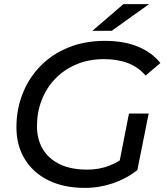

<svg xmlns="http://www.w3.org/2000/svg" viewBox="-20 -907 812 935"><path d="M394 8Q290 8 215.5 -29Q141 -66 100.5 -132.5Q60 -199 60 -287Q60 -374 90 -450.5Q120 -527 176.5 -585Q233 -643 312.5 -675.5Q392 -708 491 -708Q583 -708 651.5 -680Q720 -652 761 -600L689 -539Q654 -580 603.5 -599.5Q553 -619 487 -619Q412 -619 352 -593.5Q292 -568 249 -523.5Q206 -479 183 -419.5Q160 -360 160 -293Q160 -230 187.5 -182.5Q215 -135 269.5 -108Q324 -81 405 -81Q464 -81 514.5 -101Q565 -121 610 -159L649 -79Q598 -38 531.5 -15Q465 8 394 8ZM557 -94 608 -354H704L649 -79ZM430 -757 581 -887H706L524 -757Z"/></svg>

Font: Montserrat Thin Medium
Style: Italic
Weight: 500
Italic angle: -11.3°
Version: Version 9.000